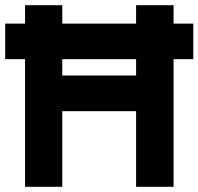

<svg xmlns="http://www.w3.org/2000/svg" viewBox="-22 -720 765 740"><path d="M74.5 0V-492H-2V-629H74.5V-700H218V-629H502.5V-700H647V-629H723V-492H647V0H502.5V-291.5H218V0ZM218 -429H502.5V-492H218Z"/></svg>

Font: Overpass ExtraBold
Style: Regular
Weight: 800
Designer: Delve Withrington, Dave Bailey, Thomas Jockin
Foundry: Delve Fonts LLC
Version: Version 4.000; ttfautohint (v1.8.3)